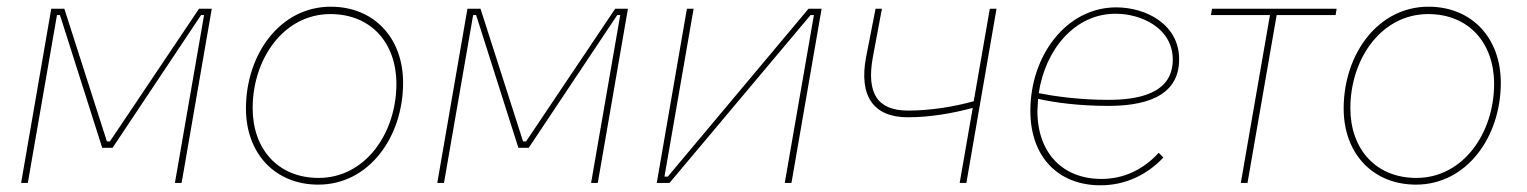

<svg xmlns="http://www.w3.org/2000/svg" viewBox="-20 -546 4558 573"><path d="M43 0H63L150 -501H159L285 -105H316L580 -501H589L502 0H522L612 -520H574L308 -124H299L172 -520H133Z M930 5C1081 5 1183 -137 1183 -299C1183 -432 1097 -526 967 -526C816 -526 714 -384 714 -222C714 -89 800 5 930 5ZM931 -15C809 -15 734 -102 734 -223C734 -371 827 -504 966 -504C1088 -504 1163 -417 1163 -296C1163 -148 1070 -15 931 -15Z M1285 0H1305L1392 -501H1401L1527 -105H1558L1822 -501H1831L1744 0H1764L1854 -520H1816L1550 -124H1541L1414 -520H1375Z M1940 0H1978L2399 -501H2409L2322 0H2342L2432 -520H2393L1973 -19H1963L2050 -520H2030Z M2689 -196C2756 -196 2824 -208 2883 -224L2844 0H2864L2954 -520H2934L2886 -244C2826 -227 2755 -216 2690 -216C2599 -216 2565 -267 2585 -376L2612 -520H2593L2565 -377C2542 -258 2588 -196 2689 -196Z M3264 7C3336 7 3401 -22 3452 -76L3438 -90C3391 -39 3333 -12 3267 -12C3153 -12 3076 -88 3076 -215L3078 -251C3127 -240 3199 -230 3287 -230C3386 -230 3499 -252 3499 -369C3499 -473 3401 -524 3311 -524C3164 -524 3055 -382 3055 -215C3055 -77 3139 7 3264 7ZM3080 -268C3099 -397 3187 -505 3309 -505C3388 -505 3480 -461 3480 -368C3480 -264 3372 -248 3287 -248C3199 -248 3126 -259 3080 -268Z M3594 -501H3770L3683 0H3703L3790 -501H3966L3969 -520H3597Z M4206 5C4357 5 4459 -137 4459 -299C4459 -432 4373 -526 4243 -526C4092 -526 3990 -384 3990 -222C3990 -89 4076 5 4206 5ZM4207 -15C4085 -15 4010 -102 4010 -223C4010 -371 4103 -504 4242 -504C4364 -504 4439 -417 4439 -296C4439 -148 4346 -15 4207 -15Z"/></svg>

Font: Fixel Text 20240404 Thin
Style: Italic
Weight: 100
Width: 4
Italic angle: -10°
Designer: AlfaBravo + MacPaw
Foundry: Kyrylo Tkachov, Marchela Mozhyna, Serhii Makarenko, Maria Weinstein, Zakhar Kryvoshyya
Version: Version 1.211;Glyphs 3.2 (3225)